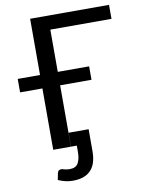

<svg xmlns="http://www.w3.org/2000/svg" viewBox="-97 -784 783 1034"><g transform="rotate(-10 295.0 -266.5)"><path d="M238.5 -76H348V44Q348 75 341 100.5Q334 126 318.5 144.2Q303 162.5 277.8 172.5Q252.5 182.5 216.5 182.5Q196.5 182.5 177.8 178.2Q159 174 137 164.5L144 128.5Q147 117 153 113.8Q159 110.5 164.5 110.5Q170.5 110.5 182.5 114.2Q194.5 118 211 118Q244.5 118 257.2 95.5Q270 73 270 33V0H238.5ZM238 -640V-409H409.5V-335.5H238V0H141V-335.5H19V-409H141V-716.5H572.5V-640Z"/></g></svg>

Font: Lato
Style: Regular
Weight: 400
Designer: Lukasz Dziedzic with Adam Twardoch and Botio Nikoltchev
Foundry: tyPoland Lukasz Dziedzic
Version: Version 2.015; 2015-08-06; http://www.latofonts.com/